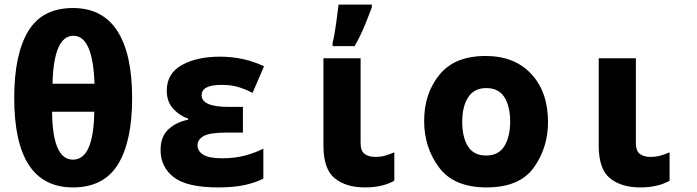

<svg xmlns="http://www.w3.org/2000/svg" viewBox="-20 -807 3040 837"><path d="M556 -380Q556 -572 491.5 -672Q427 -772 298 -772Q164 -772 103 -671Q42 -570 42 -380Q42 10 298 10Q432 10 494 -90Q556 -190 556 -380ZM300 -651Q385 -651 392 -442H209Q214 -651 300 -651ZM207 -320H391Q388 -111 298 -111Q209 -111 207 -320Z M1128 -28V-159Q1091 -140 1046.5 -128.5Q1002 -117 950 -117Q890 -117 865.5 -133Q841 -149 841 -173Q841 -199 868 -214Q895 -229 967 -229H1039V-341H977Q859 -341 859 -392Q859 -437 946 -437Q987 -437 1017.5 -428Q1048 -419 1081 -402L1131 -518Q1043 -560 938 -560Q839 -560 773 -523.5Q707 -487 707 -412Q707 -363 735.5 -332.5Q764 -302 800 -290V-285Q751 -276 715.5 -244.5Q680 -213 680 -153Q680 -79 737.5 -34.5Q795 10 931 10Q996 10 1042.5 0.5Q1089 -9 1128 -28Z M1526 -606Q1551 -650 1568.5 -692.5Q1586 -735 1601 -775V-787H1456Q1452 -755 1445 -703Q1438 -651 1430 -621V-606ZM1699 -19V-143Q1676 -133 1657 -128Q1638 -123 1615 -123Q1587 -123 1569.5 -136Q1552 -149 1552 -183V-553H1390V-172Q1390 -70 1439 -30Q1488 10 1571 10Q1647 10 1699 -19Z M2369 -275Q2369 -406 2296 -484.5Q2223 -563 2097 -563Q1962 -563 1895.5 -481Q1829 -399 1829 -280Q1829 -164 1894 -77Q1959 10 2101 10Q2245 10 2307 -76.5Q2369 -163 2369 -275ZM1995 -276Q1995 -343 2021 -383Q2047 -423 2100 -423Q2154 -423 2179 -383Q2204 -343 2204 -277Q2204 -212 2179 -170.5Q2154 -129 2099 -129Q2045 -129 2020 -169Q1995 -209 1995 -276Z M2899 -19V-143Q2876 -133 2857 -128Q2838 -123 2815 -123Q2787 -123 2769.5 -136Q2752 -149 2752 -183V-553H2590V-172Q2590 -70 2639 -30Q2688 10 2771 10Q2847 10 2899 -19Z"/></svg>

Font: Noto Sans Mono UI ExtraBold
Style: Regular
Weight: 800
Designer: Monotype Design team
Foundry: Monotype Imaging Inc.
Version: 1.000